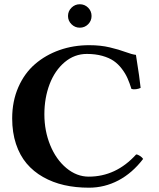

<svg xmlns="http://www.w3.org/2000/svg" viewBox="-20 -870 746 900"><path d="M397 9.8Q334.5 9.8 280.8 -2.4Q227.1 -14.6 181.9 -40.3Q136.7 -65.9 104.7 -103.8Q72.8 -141.6 54.9 -195.3Q37.1 -249 37.1 -314.9Q37.1 -395.5 65.9 -461.2Q94.7 -526.9 144.3 -569.6Q193.8 -612.3 259 -635.3Q324.2 -658.2 397.9 -658.2Q451.7 -658.2 494.6 -647.9Q537.6 -637.7 568.4 -626.2Q599.1 -614.7 617.2 -612.8Q635.3 -499.5 639.2 -458Q630.4 -453.6 617.9 -451.9Q605.5 -450.2 596.2 -453.1Q587.4 -481.4 577.6 -503.4Q567.9 -525.4 551 -547.6Q534.2 -569.8 512.9 -584.5Q491.7 -599.1 459.5 -608.2Q427.2 -617.2 387.2 -617.2Q329.1 -617.2 283.2 -578.6Q237.3 -540 212.6 -475.6Q188 -411.1 188 -334Q188 -256.8 215.3 -189.7Q242.7 -122.6 291 -82.3Q339.4 -42 396 -42Q523.9 -42 618.2 -146Q626 -146 636.5 -138.9Q647 -131.8 650.9 -125Q600.1 -58.6 535.2 -24.4Q470.2 9.8 397 9.8ZM298.8 -794.9Q298.8 -817.9 315.2 -834Q331.5 -850.1 354 -850.1Q377 -850.1 393.1 -834Q409.2 -817.9 409.2 -794.9Q409.2 -772.5 393.1 -756.3Q377 -740.2 354 -740.2Q331.5 -740.2 315.2 -756.3Q298.8 -772.5 298.8 -794.9Z"/></svg>

Font: Common Serif
Style: Bold
Weight: 700
Designer: Philipp H. Poll, Khaled Hosny
Foundry: Stefan Peev, Context Ltd.
Version: Version 1.026